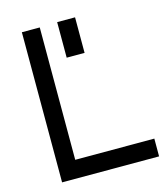

<svg xmlns="http://www.w3.org/2000/svg" viewBox="-108 -801 764 886"><g transform="rotate(-15 273.5 -358.0)"><path d="M542 2.4H78.6V-714.8H164.1V-82.5H542ZM248 -547.9V-717.8H333.5V-547.9Z"/></g></svg>

Font: Proletarsk
Style: Regular
Weight: 400
Designer: Peter Wiegel, original typeface by Carl Albert Fahrenwaldt 1901
Foundry: Peter Wiegel
Version: Version 1.000 2010 initial release